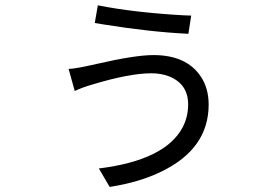

<svg xmlns="http://www.w3.org/2000/svg" viewBox="-20 -656 1040 731"><path d="M696.3 -258.8Q696.3 -335.9 624 -365.2Q592.8 -377 556.6 -377Q472.7 -377 331.1 -334Q295.9 -324.2 264.6 -309.6L241.2 -393.6Q265.6 -394.5 314.5 -405.3Q325.2 -407.2 350.6 -413.1Q494.1 -446.3 564.5 -446.3Q689.5 -446.3 744.1 -365.2Q774.4 -320.3 774.4 -257.8Q774.4 -88.9 592.8 -2Q510.7 38.1 397.5 55.7L356.4 -14.6Q609.4 -45.9 675.8 -171.9Q696.3 -211.9 696.3 -258.8ZM352.5 -635.7Q490.2 -608.4 678.7 -597.7Q695.3 -596.7 708 -596.7L697.3 -527.3Q552.7 -534.2 377 -562.5Q356.4 -565.4 340.8 -568.4Z"/></svg>

Font: Taipei Sans TC Beta
Style: Regular
Weight: 400
Designer: JT Foundry
Foundry: JT Foundry
Version: Version 1.000